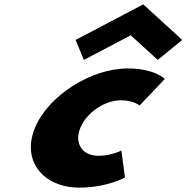

<svg xmlns="http://www.w3.org/2000/svg" viewBox="-20 -840 850 875"><path d="M324.3 -658 362.3 -567 575.9 -679 698.9 -567 810.5 -658 632.9 -820ZM531.1 -383C589.4 -383 616 -359 616 -359L730.9 -480C730.9 -480 686.5 -528 561.1 -528C397.2 -528 199.4 -406 138.4 -255C77.8 -105 178.9 15 341.7 15C467.1 15 549.5 -31 549.5 -31L533.2 -154C533.2 -154 487.2 -130 428.9 -130C355.2 -130 317.3 -186 346 -257C374.3 -327 457.4 -383 531.1 -383Z"/></svg>

Font: Hussar
Style: BdWideOblFour
Weight: 700
Foundry: Cannot Into Space Fonts
Version: Version 2.00